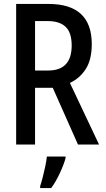

<svg xmlns="http://www.w3.org/2000/svg" viewBox="-20 -734 540 975"><path d="M62 0V-714H226Q446 -714 446 -510Q446 -431 415.5 -383.5Q385 -336 335 -313L483 0H376L248 -288H158V0ZM225 -376Q344 -376 344 -503Q344 -568 313.5 -597.5Q283 -627 222 -627H158V-376ZM184 211Q190 193 197 166Q204 139 210 110.5Q216 82 218 61H313V69Q304 102 283.5 146Q263 190 240 221H184Z"/></svg>

Font: Noto Sans Mono ExtraCondensed Medium
Style: Regular
Weight: 500
Width: 2
Designer: Monotype Design Team
Foundry: Monotype Imaging Inc.
Version: Version 2.014